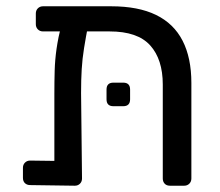

<svg xmlns="http://www.w3.org/2000/svg" viewBox="-20 -591 700 611"><path d="M117 -491Q107 -491 100.5 -497.5Q94 -504 94 -514V-548Q94 -558 100.5 -564.5Q107 -571 117 -571H334Q420 -571 476.5 -543.5Q533 -516 561 -461.5Q589 -407 589 -327V-23Q589 -13 582.5 -6.5Q576 0 566 0H521Q510 0 504 -6.5Q498 -13 498 -23V-322Q498 -402 458 -446.5Q418 -491 329 -491ZM207 -540H232Q247 -540 254.5 -532.5Q262 -525 261 -514Q253 -472 247.5 -438Q242 -404 240 -370.5Q238 -337 238 -295L241 -23Q241 -13 234.5 -6.5Q228 0 218 0L76 -2Q66 -2 59.5 -8Q53 -14 53 -25V-57Q53 -67 59.5 -73.5Q66 -80 76 -80L153 -79V-291Q153 -332 154 -366.5Q155 -401 160 -436Q165 -471 176 -515Q179 -526 185.5 -533Q192 -540 207 -540ZM341 -253Q319 -253 319 -275V-306Q319 -328 341 -328H372Q394 -328 394 -306V-275Q394 -253 372 -253Z"/></svg>

Font: Rubik Light
Style: Regular
Weight: 400
Version: Version 2.101